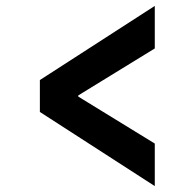

<svg xmlns="http://www.w3.org/2000/svg" viewBox="-20 -657 640 650"><path d="M504 -27 115 -278V-386L504 -637V-493L245 -334V-330L504 -171Z"/></svg>

Font: Source Code Pro ExtraBold
Style: Regular
Weight: 800
Monospace: yes
Designer: Paul D. Hunt, Teo Tuominen
Foundry: Adobe Systems Incorporated
Version: Version 1.018;hotconv 1.0.116;makeotfexe 2.5.65601